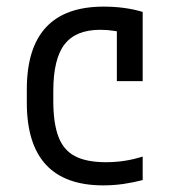

<svg xmlns="http://www.w3.org/2000/svg" viewBox="-20 -550 540 580"><path d="M292 10Q61 10 61 -240V-280Q61 -530 293 -530Q358 -530 411 -514V-305H333V-502L371 -445Q349 -453 327 -456.5Q305 -460 283 -460Q209 -460 175 -416Q141 -372 141 -275V-245Q141 -178 156.5 -137Q172 -96 207 -78Q242 -60 300 -60Q328 -60 355 -64Q382 -68 411 -77V-6Q384 1 354 5.5Q324 10 292 10Z"/></svg>

Font: M PLUS Code Latin
Style: Regular
Weight: 400
Designer: Coji Morishita
Foundry: UNDERFOREST DESIGN
Version: Version 1.002; ttfautohint (v1.8.3)